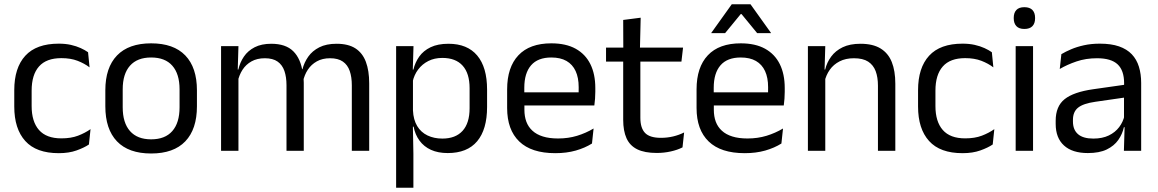

<svg xmlns="http://www.w3.org/2000/svg" viewBox="-20 -703 5398 895"><path d="M254 11Q149 11 97.8 -45.8Q46.5 -102.5 46.5 -206.5V-282.5Q46.5 -387 98 -443.2Q149.5 -499.5 254 -499.5Q285 -499.5 310.5 -493.8Q336 -488 356.2 -478.8Q376.5 -469.5 390.5 -459.5L397.5 -389Q374 -407 341.8 -419.5Q309.5 -432 266 -432Q196 -432 161.8 -393.2Q127.5 -354.5 127.5 -280.5V-208.5Q127.5 -136 161.8 -97Q196 -58 266 -58Q311 -58 343.8 -70.5Q376.5 -83 402 -101L394.5 -29.5Q372.5 -14.5 337 -1.8Q301.5 11 254 11Z M684.5 12.5Q579.5 12.5 525.2 -44.2Q471 -101 471 -207.5V-282Q471 -388 525.5 -444.5Q580 -501 684.5 -501Q789.5 -501 843.8 -444.5Q898 -388 898 -282V-207.5Q898 -101 843.8 -44.2Q789.5 12.5 684.5 12.5ZM684.5 -53.5Q749.5 -53.5 783.2 -92Q817 -130.5 817 -203V-286.5Q817 -358.5 783.2 -396.8Q749.5 -435 684.5 -435Q620 -435 586 -396.8Q552 -358.5 552 -286.5V-203Q552 -130.5 586 -92Q620 -53.5 684.5 -53.5Z M1620 0V-305.5Q1620 -344 1610.2 -372.2Q1600.5 -400.5 1578.2 -416Q1556 -431.5 1518.5 -431.5Q1483 -431.5 1457 -417Q1431 -402.5 1415 -378.2Q1399 -354 1392.5 -323L1380 -380.5H1390Q1398 -412 1417 -439Q1436 -466 1468.5 -482.5Q1501 -499 1549 -499Q1603.5 -499 1636.8 -477.5Q1670 -456 1685.5 -414.8Q1701 -373.5 1701 -314.5V0ZM1010.5 0V-488H1091.5L1088 -371L1091.5 -366V0ZM1315.5 0V-305.5Q1315.5 -344 1305.8 -372.2Q1296 -400.5 1274 -416Q1252 -431.5 1214.5 -431.5Q1178.5 -431.5 1152.5 -417Q1126.5 -402.5 1110.5 -377.8Q1094.5 -353 1088 -321.5L1073 -379H1091Q1098.5 -412 1117 -439.2Q1135.5 -466.5 1167.2 -482.8Q1199 -499 1244.5 -499Q1312 -499 1347.2 -464Q1382.5 -429 1391.5 -362Q1394 -352 1395 -340.2Q1396 -328.5 1396 -317V0Z M2067 10.5Q2022 10.5 1989 -4.5Q1956 -19.5 1935.5 -47.5Q1915 -75.5 1908 -112.5H1881.5L1905 -188.5Q1907 -144.5 1924.8 -115.2Q1942.5 -86 1973 -71.5Q2003.5 -57 2042 -57Q2103.5 -57 2136.2 -93Q2169 -129 2169 -198.5V-292Q2169 -361 2136.5 -397Q2104 -433 2042 -433Q2005 -433 1976.5 -418.5Q1948 -404 1929.2 -379Q1910.5 -354 1903.5 -322L1883.5 -378.5H1907Q1915 -412 1934.2 -439.2Q1953.5 -466.5 1987.2 -482.8Q2021 -499 2070.5 -499Q2158.5 -499 2204.5 -444.2Q2250.5 -389.5 2250.5 -285.5V-204.5Q2250.5 -99.5 2204.2 -44.5Q2158 10.5 2067 10.5ZM1826.5 172V-488H1907.5L1904 -370.5L1905 -345.5V-140L1904.5 -123.5L1907 13.5V172Z M2568.5 11Q2457 11 2400.5 -43.5Q2344 -98 2344 -199.5V-286.5Q2344 -389.5 2396.5 -445.2Q2449 -501 2550 -501Q2618 -501 2663.5 -475.8Q2709 -450.5 2732 -404Q2755 -357.5 2755 -293V-275Q2755 -259 2753.8 -243Q2752.5 -227 2750.5 -211.5H2676Q2677 -235.5 2677.2 -257Q2677.5 -278.5 2677.5 -296.5Q2677.5 -341 2663.2 -371.8Q2649 -402.5 2620.8 -418.8Q2592.5 -435 2550 -435Q2487 -435 2455.5 -398.5Q2424 -362 2424 -294V-247.5L2424.5 -237.5V-191Q2424.5 -160.5 2433.5 -136Q2442.5 -111.5 2461.8 -93.8Q2481 -76 2510.8 -66.8Q2540.5 -57.5 2581.5 -57.5Q2629 -57.5 2670 -70Q2711 -82.5 2747 -104L2739.5 -34Q2707 -13.5 2664 -1.2Q2621 11 2568.5 11ZM2386.5 -211.5V-272.5H2733.5V-211.5Z M3041.5 10Q2985 10 2950.5 -7Q2916 -24 2900.5 -58.5Q2885 -93 2885 -144.5V-452.5H2965V-154Q2965 -106 2987 -83.2Q3009 -60.5 3061 -60.5Q3090.5 -60.5 3117.8 -67Q3145 -73.5 3169 -85.5L3161.5 -16Q3138 -4 3106.5 3Q3075 10 3041.5 10ZM2805 -416V-481H3164L3156.5 -416ZM2885.5 -473 2885 -610 2966.5 -620.5 2963 -473Z M3451.5 11Q3340 11 3283.5 -43.5Q3227 -98 3227 -199.5V-286.5Q3227 -389.5 3279.5 -445.2Q3332 -501 3433 -501Q3501 -501 3546.5 -475.8Q3592 -450.5 3615 -404Q3638 -357.5 3638 -293V-275Q3638 -259 3636.8 -243Q3635.5 -227 3633.5 -211.5H3559Q3560 -235.5 3560.2 -257Q3560.5 -278.5 3560.5 -296.5Q3560.5 -341 3546.2 -371.8Q3532 -402.5 3503.8 -418.8Q3475.5 -435 3433 -435Q3370 -435 3338.5 -398.5Q3307 -362 3307 -294V-247.5L3307.5 -237.5V-191Q3307.5 -160.5 3316.5 -136Q3325.5 -111.5 3344.8 -93.8Q3364 -76 3393.8 -66.8Q3423.5 -57.5 3464.5 -57.5Q3512 -57.5 3553 -70Q3594 -82.5 3630 -104L3622.5 -34Q3590 -13.5 3547 -1.2Q3504 11 3451.5 11ZM3269.5 -211.5V-272.5H3616.5V-211.5ZM3391 -683H3478.5L3574 -549.5V-548.5H3509.5L3436.5 -637.5H3433L3360 -548.5H3295.5V-549.5Z M4072.5 0V-303.5Q4072.5 -343 4061.8 -371.5Q4051 -400 4026.8 -415.8Q4002.5 -431.5 3960.5 -431.5Q3922 -431.5 3893.8 -417Q3865.5 -402.5 3848 -377.8Q3830.5 -353 3823.5 -321.5L3809 -379H3826.5Q3834.5 -412 3854.5 -439.2Q3874.5 -466.5 3908.2 -482.8Q3942 -499 3991 -499Q4049 -499 4084.8 -477Q4120.5 -455 4137 -413.8Q4153.5 -372.5 4153.5 -312.5V0ZM3746 0V-488H3827L3823.5 -371L3827 -366.5V0Z M4467 11Q4362 11 4310.8 -45.8Q4259.5 -102.5 4259.5 -206.5V-282.5Q4259.5 -387 4311 -443.2Q4362.5 -499.5 4467 -499.5Q4498 -499.5 4523.5 -493.8Q4549 -488 4569.2 -478.8Q4589.5 -469.5 4603.5 -459.5L4610.5 -389Q4587 -407 4554.8 -419.5Q4522.5 -432 4479 -432Q4409 -432 4374.8 -393.2Q4340.5 -354.5 4340.5 -280.5V-208.5Q4340.5 -136 4374.8 -97Q4409 -58 4479 -58Q4524 -58 4556.8 -70.5Q4589.5 -83 4615 -101L4607.5 -29.5Q4585.5 -14.5 4550 -1.8Q4514.5 11 4467 11Z M4714.5 0V-488H4795.5V0ZM4755 -568Q4730 -568 4717.8 -581.2Q4705.5 -594.5 4705.5 -617.5V-620Q4705.5 -643.5 4717.8 -656.5Q4730 -669.5 4755 -669.5Q4780 -669.5 4792.5 -656.5Q4805 -643.5 4805 -620V-617.5Q4805 -594 4792.5 -581Q4780 -568 4755 -568Z M5219 0 5222.5 -118.5 5219.5 -131V-286.5L5220 -315Q5220 -374.5 5189.8 -403Q5159.5 -431.5 5094 -431.5Q5041.5 -431.5 4997.8 -416.5Q4954 -401.5 4920 -381.5L4927.5 -450.5Q4946.5 -462 4972.8 -473.2Q4999 -484.5 5032.8 -492Q5066.5 -499.5 5107 -499.5Q5159.5 -499.5 5196.2 -486.8Q5233 -474 5255.8 -450Q5278.5 -426 5289 -392Q5299.5 -358 5299.5 -316V0ZM5051 10.5Q4978.5 10.5 4939.8 -24.8Q4901 -60 4901 -125.5V-140Q4901 -207.5 4942.8 -240.8Q4984.5 -274 5075.5 -287L5230 -309L5234.5 -250L5085.5 -228.5Q5029.5 -220.5 5005.5 -201.2Q4981.5 -182 4981.5 -144.5V-136.5Q4981.5 -98 5005.2 -77.5Q5029 -57 5076.5 -57Q5118.5 -57 5148.5 -71.5Q5178.5 -86 5197 -110.5Q5215.5 -135 5222 -165L5234.5 -110H5219Q5212 -78 5192.8 -50.5Q5173.5 -23 5139 -6.2Q5104.5 10.5 5051 10.5Z"/></svg>

Font: Anek Gurmukhi Medium
Style: Regular
Weight: 400
Version: Version 1.003